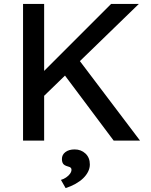

<svg xmlns="http://www.w3.org/2000/svg" viewBox="-20 -720 772 983"><path d="M188 -212 182 -333 549 -700H691ZM98 0V-700H206V0ZM562 0 294 -358 374 -427 697 0ZM316 243 292 201Q306 197 318.5 188.5Q331 180 338.5 169.5Q346 159 346 149Q346 143 342.5 139Q339 135 327 132Q309 127 303 118Q297 109 297 94Q297 72 315 58.5Q333 45 362 45Q395 45 417.5 66Q440 87 440 122Q440 141 431 159Q422 177 406 192.5Q390 208 367 221Q344 234 316 243Z"/></svg>

Font: Lexend Medium
Style: Regular
Weight: 500
Designer: Bonnie Shaver-Troup, Thomas Jockin
Foundry: Lexend
Version: Version 1.005